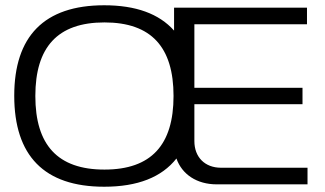

<svg xmlns="http://www.w3.org/2000/svg" viewBox="-20 -699 1231 728"><path d="M375 9C502 9 593 -27 649 -98C670 -38 726 0 802 0H1146V-63H818C757 -63 717 -103 717 -164V-304H1127V-366H717V-607H1144V-670H640V-583C583 -647 495 -679 375 -679C147 -679 34 -561 34 -336C34 -109 147 9 375 9ZM114 -335C114 -520 198 -614 376 -614C554 -614 638 -520 638 -335C638 -150 554 -56 376 -56C198 -56 114 -150 114 -335Z"/></svg>

Font: LT Wave Light
Style: Regular
Weight: 300
Designer: Daniel Lyons
Version: Version 2.5 (Glyphs App)